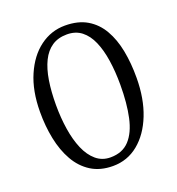

<svg xmlns="http://www.w3.org/2000/svg" viewBox="-137 -863 908 984"><g transform="rotate(-20 317.5 -371.5)"><path d="M313 9Q243.5 9 194 -22.2Q144.5 -53.5 113.8 -107.8Q83 -162 68.8 -232.2Q54.5 -302.5 55 -380Q55.5 -494 91.8 -577.5Q128 -661 189.2 -706.5Q250.5 -752 326 -752Q397 -752 445.8 -723.2Q494.5 -694.5 524.2 -643Q554 -591.5 567.2 -522.8Q580.5 -454 580 -374Q579.5 -261.5 545.5 -175.2Q511.5 -89 451.5 -40Q391.5 9 313 9ZM316 -37Q381 -37 419 -78Q457 -119 473.2 -193.8Q489.5 -268.5 489.5 -370Q489.5 -442 480.2 -503.2Q471 -564.5 451.2 -610Q431.5 -655.5 399 -680.8Q366.5 -706 320 -706Q271.5 -706 238 -683.5Q204.5 -661 183.8 -618.8Q163 -576.5 153.5 -517.2Q144 -458 144 -384Q144 -314.5 153.8 -252Q163.5 -189.5 184.2 -141Q205 -92.5 237.8 -64.8Q270.5 -37 316 -37Z"/></g></svg>

Font: Merriweather Light 18pt Light
Style: Regular
Weight: 300
Version: Version 2.100